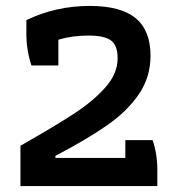

<svg xmlns="http://www.w3.org/2000/svg" viewBox="-20 -628 605 648"><path d="M49 -136Q165 -202 230 -244.5Q295 -287 336 -333.5Q377 -380 377 -431Q377 -475 354.5 -491.5Q332 -508 279 -508Q223 -508 177 -494V-407H86Q69 -460 69 -513V-560Q168 -608 283 -608Q388 -608 438 -566.5Q488 -525 488 -440Q488 -368 449 -310.5Q410 -253 342 -205.5Q274 -158 167 -102V-95H403V-155H495Q511 -109 511 -54V0H49Z"/></svg>

Font: Athiti SemiBold
Style: Regular
Weight: 600
Designer: CadsonDemak Team
Foundry: CadsonDemak
Version: Version 1.032